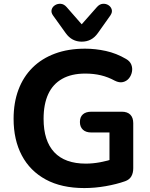

<svg xmlns="http://www.w3.org/2000/svg" viewBox="-20 -969 780 1000"><path d="M419.2 10.5Q300.5 10.5 218.5 -34Q136.5 -78.5 93.6 -159.5Q50.8 -240.5 50.8 -350.2Q50.8 -434.2 76 -501.5Q101.2 -568.8 149.2 -616.5Q197.2 -664.2 266.4 -689.9Q335.5 -715.5 423.2 -715.5Q477 -715.5 531.6 -703.5Q586.2 -691.5 636.5 -662Q656.8 -650.5 663.9 -632.4Q671 -614.2 667.2 -594.9Q663.5 -575.5 651.4 -560.8Q639.2 -546 620.2 -541.5Q601.2 -537 577.8 -548.8Q543 -567.8 505.6 -576.8Q468.2 -585.8 423.8 -585.8Q352.5 -585.8 303.9 -558.4Q255.2 -531 231.1 -478.6Q207 -426.2 207 -350.2Q207 -235.5 262.6 -176.1Q318.2 -116.8 427 -116.8Q463.2 -116.8 502 -124Q540.8 -131.2 578.5 -144.2L550.2 -82.2V-279H456Q427.2 -279 411.8 -293.5Q396.2 -308 396.2 -333.5Q396.2 -359.8 411.8 -373.5Q427.2 -387.2 456 -387.2H614.2Q643.2 -387.2 658.6 -371.9Q674 -356.5 674 -327.5V-93Q674 -67.8 664 -50.5Q654 -33.2 631.8 -25.2Q586.5 -9.2 530.4 0.6Q474.2 10.5 419.2 10.5ZM405.5 -752Q380 -752 359.1 -763Q338.2 -774 322 -796.8L256.2 -888.5Q245 -904.2 249 -918.9Q253 -933.5 266.6 -942Q280.2 -950.5 296.8 -949.1Q313.2 -947.8 327 -932.2L405.5 -842.5L484.8 -932.2Q498.5 -947.8 515.1 -949.1Q531.8 -950.5 544.9 -942Q558 -933.5 562 -919.2Q566 -905 554.8 -888.5L489.8 -796.8Q473.8 -774 452.8 -763Q431.8 -752 405.5 -752Z"/></svg>

Font: Nunito ExtraLight
Style: Regular
Weight: 200
Designer: Vernon Adams
Foundry: Vernon Adams
Version: Version 3.602;April 4, 2023;FontCreator 14.0.0.2856 64-bit